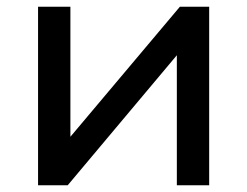

<svg xmlns="http://www.w3.org/2000/svg" viewBox="-20 -550 734 570"><path d="M93 0V-530H189V-144L514 -530H601V0H505V-386L181 0Z"/></svg>

Font: Montserrat
Style: Regular
Weight: 500
Designer: Julieta Ulanovsky
Foundry: Julieta Ulanovsky
Version: Version 7.200;PS 007.200;hotconv 1.0.88;makeotf.lib2.5.64775